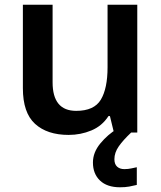

<svg xmlns="http://www.w3.org/2000/svg" viewBox="-20 -562 682 814"><path d="M562 -542V0H463L446 -70H440Q413 -28 367.5 -9Q322 10 271 10Q180 10 128.5 -37Q77 -84 77 -188V-542H203V-213Q203 -92 303 -92Q379 -92 407.5 -139.5Q436 -187 436 -277V-542ZM465 113Q465 134 476.5 144.5Q488 155 507 155Q523 155 536.5 152Q550 149 560 147V222Q544 226 527.5 229Q511 232 489 232Q434 232 404 203.5Q374 175 374 127Q374 84 405.5 46Q437 8 477 -16L536 0Q502 32 483.5 58.5Q465 85 465 113Z"/></svg>

Font: Noto Sans Gurmukhi UI SemiBold
Style: Regular
Weight: 600
Designer: Jelle Bosma - Monotype Design Team
Foundry: Monotype Imaging Inc.
Version: Version 2.004; ttfautohint (v1.8.4.7-5d5b)